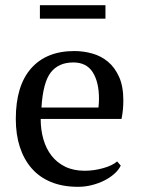

<svg xmlns="http://www.w3.org/2000/svg" viewBox="-20 -709 543 741"><path d="M41 0ZM446 -70Q438 -53 421 -38Q404 -23 382 -12Q360 -1 334 5.5Q308 12 281 12Q222 12 177 -6.5Q132 -25 102 -59.5Q72 -94 56.5 -142Q41 -190 41 -250Q41 -378 100 -445Q159 -512 267 -512Q302 -512 336 -502.5Q370 -493 396.5 -471Q423 -449 439.5 -412.5Q456 -376 456 -322Q456 -305 454.5 -287.5Q453 -270 449 -250H137Q137 -208 147.5 -171.5Q158 -135 179 -108Q200 -81 232 -65.5Q264 -50 307 -50Q342 -50 378 -60Q414 -70 432 -86ZM263 -468Q206 -468 176 -429.5Q146 -391 140 -294H360Q361 -303 361.5 -311.5Q362 -320 362 -328Q362 -392 338 -430Q314 -468 263 -468ZM134 -637V-689H387V-637Z"/></svg>

Font: PT Serif
Style: Regular
Weight: 400
Designer: A.Korolkova, O.Umpeleva, V.Yefimov
Foundry: ParaType Ltd
Version: Version 1.000W OFL; ttfautohint (v1.6)